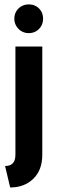

<svg xmlns="http://www.w3.org/2000/svg" viewBox="-20 -626 255 863"><path d="M25.7 216.7 2.8 120.1Q25.7 120.1 37.5 108Q49.3 95.8 49.3 68.8V-416.7H170.1V68.8Q170.1 138.9 129.5 177.8Q88.9 216.7 25.7 216.7ZM109 -477.1Q91 -477.1 76.4 -485.8Q61.8 -494.4 53.1 -509.2Q44.4 -523.9 44.4 -541.7Q44.4 -560.4 53.1 -575Q61.8 -589.6 76.5 -597.9Q91.2 -606.2 109.1 -606.2Q127.8 -606.2 142.4 -597.9Q156.9 -589.6 165.3 -575.1Q173.6 -560.7 173.6 -541.7Q173.6 -523.6 165.3 -509Q156.9 -494.4 142.5 -485.8Q128 -477.1 109 -477.1Z"/></svg>

Font: Afacad Flux
Style: Regular
Weight: 400
Designer: Kristian Moeller
Foundry: Dicotype
Version: Version 1.100